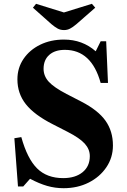

<svg xmlns="http://www.w3.org/2000/svg" viewBox="-20 -980 666 1009"><path d="M314 9Q269.5 9 227.8 -3Q186 -15 138 -40.5L102 0H74.5L55.5 -253.5L92 -259.5Q123.5 -146 175 -95Q226.5 -44 312 -44Q376 -44 414 -75Q452 -106 452 -159.5Q452 -195.5 425.5 -225Q399 -254.5 335.5 -287L256.5 -327.5Q160 -376.5 115.8 -432.5Q71.5 -488.5 71.5 -563Q71.5 -623.5 103.8 -670.8Q136 -718 191.2 -745Q246.5 -772 316 -772Q413 -772 483 -710.5L509 -763H538L547.5 -544H509Q461 -718 321 -718Q268.5 -718 238.8 -691.5Q209 -665 209 -618.5Q209 -580.5 236.2 -550.5Q263.5 -520.5 330 -486L407.5 -446Q495.5 -400.5 534.5 -345.5Q573.5 -290.5 573.5 -215.5Q573.5 -152 539 -101Q504.5 -50 446 -20.5Q387.5 9 314 9ZM317 -822Q297.5 -822 283.2 -829.8Q269 -837.5 251 -852.5L153 -939.5L169.5 -960L316 -914.5L463 -960L480.5 -939.5L381 -852.5Q362.5 -837 348 -829.5Q333.5 -822 317 -822Z"/></svg>

Font: Libre Caslon Text SemiBold
Style: Regular
Weight: 600
Designer: Pablo Impallari, Rodrigo Fuenzalida, Katja Schimmel
Foundry: Pablo Impallari, Rodrigo Fuenzalida
Version: Version 2.000